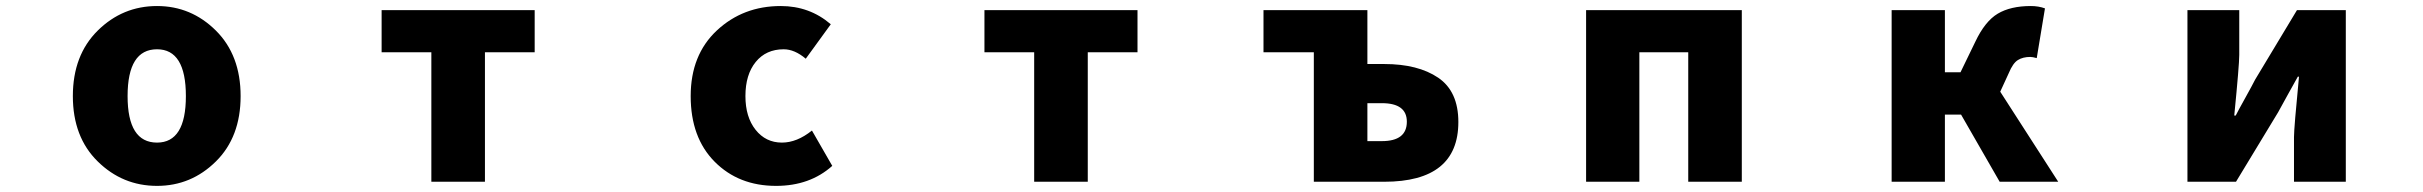

<svg xmlns="http://www.w3.org/2000/svg" viewBox="-20 -603 8040 637"><path d="M501 13.7Q386.7 13.7 304.2 -67.4Q221.7 -148.4 221.7 -284.2Q221.7 -419.9 304.2 -501.5Q386.7 -583 501 -583Q614.3 -583 696.3 -501.5Q778.3 -419.9 778.3 -284.2Q778.3 -148.4 696.3 -67.4Q614.3 13.7 501 13.7ZM501 -129.9Q596.7 -129.9 596.7 -284.2Q596.7 -439.5 501 -439.5Q403.3 -439.5 403.3 -284.2Q403.3 -129.9 501 -129.9Z M1411.1 0V-429.7H1246.1V-569.3H1753.9V-429.7H1588.9V0Z M2554.7 13.7Q2430.7 13.7 2351.1 -66.4Q2271.5 -146.5 2271.5 -284.2Q2271.5 -420.9 2358.4 -502Q2445.3 -583 2570.3 -583Q2666 -583 2736.3 -522.5L2653.3 -408.2Q2616.2 -439.5 2580.1 -439.5Q2521.5 -439.5 2487.3 -397.5Q2453.1 -355.5 2453.1 -284.2Q2453.1 -214.8 2486.8 -172.4Q2520.5 -129.9 2574.2 -129.9Q2624 -129.9 2673.8 -169.9L2741.2 -52.7Q2667 13.7 2554.7 13.7Z M3411.1 0V-429.7H3246.1V-569.3H3753.9V-429.7H3588.9V0Z M4338.9 0V-429.7H4171.9V-569.3H4516.6V-390.6H4572.3Q4684.6 -390.6 4751.5 -345.2Q4818.4 -299.8 4818.4 -198.2Q4818.4 0 4572.3 0ZM4516.6 -134.8H4564.5Q4647.5 -134.8 4647.5 -199.2Q4647.5 -260.7 4564.5 -260.7H4516.6Z M5242.2 0V-569.3H5758.8V0H5581.1V-429.7H5418.9V0Z M6616.2 -298.8 6808.6 0H6614.3L6486.3 -222.7H6432.6V0H6255.9V-569.3H6432.6V-363.3H6484.4L6533.2 -463.9Q6565.4 -532.2 6607.9 -557.6Q6650.4 -583 6717.8 -583Q6743.2 -583 6764.6 -575.2L6737.3 -410.2Q6723.6 -414.1 6715.8 -414.1Q6691.4 -414.1 6674.8 -403.8Q6658.2 -393.6 6644.5 -360.4Z M7237.3 0V-569.3H7409.2V-420.9Q7409.2 -387.7 7392.6 -219.7H7397.5Q7405.3 -235.4 7429.2 -278.3Q7453.1 -321.3 7461.9 -338.9L7600.6 -569.3H7762.7V0H7590.8V-148.4Q7590.8 -177.7 7607.4 -348.6H7603.5Q7593.8 -331.1 7569.8 -288.1Q7545.9 -245.1 7538.1 -230.5L7398.4 0Z"/></svg>

Font: GenEi Gothic M Heavy
Style: Regular
Weight: 800
Designer: o_tamon (Modified); [Source Han Sans]
Ryoko NISHIZUKA  (kana & ideographs); Paul D. Hunt (Latin, Greek & Cyrillic); Wenl
Version: Version 1.1a;Original Version 1.004